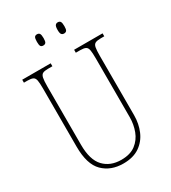

<svg xmlns="http://www.w3.org/2000/svg" viewBox="-217 -1010 1003 1128"><g transform="rotate(-30 284.0 -446.0)"><path d="M281 10Q196 10 143.5 -42Q91 -94 91 -214V-608Q91 -646 87.5 -664Q84 -682 72 -688Q60 -694 35 -694H11V-714H204V-694H175Q150 -694 138.5 -688Q127 -682 123 -663.5Q119 -645 119 -606V-210Q119 -108 163 -61.5Q207 -15 281 -15Q342 -15 378.5 -43Q415 -71 431.5 -115Q448 -159 448 -207V-607Q448 -645 444.5 -663.5Q441 -682 429 -688Q417 -694 392 -694H363V-714H556V-694H532Q507 -694 495 -688Q483 -682 479.5 -663.5Q476 -645 476 -607V-205Q476 -147 455 -98Q434 -49 391 -19.5Q348 10 281 10ZM360 -826Q349 -826 343 -833.5Q337 -841 337 -863Q337 -886 343 -894Q349 -902 360 -902Q372 -902 377.5 -894Q383 -886 383 -863Q383 -841 377.5 -833.5Q372 -826 360 -826ZM219 -826Q207 -826 202 -833.5Q197 -841 197 -863Q197 -886 202 -894Q207 -902 219 -902Q231 -902 236.5 -894Q242 -886 242 -863Q242 -841 236.5 -833.5Q231 -826 219 -826Z"/></g></svg>

Font: Noto Serif Ethiopic Condensed Thin
Style: Regular
Weight: 100
Width: 3
Designer: Monotype Design Team
Foundry: Monotype Imaging Inc.
Version: Version 2.102; ttfautohint (v1.8.4.7-5d5b)